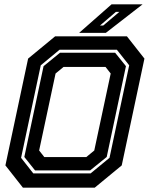

<svg xmlns="http://www.w3.org/2000/svg" viewBox="-20 -868 693 888"><path d="M86 0 5 -103 110 -597 235 -700H567L648 -597L543 -103L418 0ZM185 -141.5H379L416 -172L492 -528L468 -558.5H274L237 -528L161 -172ZM134 -66H399L486.5 -138L577.5 -566L520.5 -638H255.5L168.5 -566L77.5 -138ZM142 -80 92.5 -142 181.5 -562 257.5 -624H512.5L562.5 -562L473.5 -142L397 -80ZM346 -716 496 -848H639.5L469.5 -716ZM442.5 -750H457.5L532 -813H516Z"/></svg>

Font: Tourney Thin
Style: Bold Italic
Weight: 700
Italic angle: -12°
Version: Version 1.015